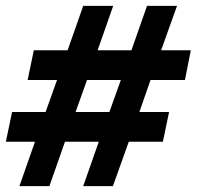

<svg xmlns="http://www.w3.org/2000/svg" viewBox="-39 -633 669 653"><path d="M27 0 80 -151H-19L2 -252H116L155 -361H55L76 -462H191L244 -613H346L293 -462H408L461 -613H563L509 -462H610L590 -361H473L435 -252H536L515 -151H399L345 0H244L297 -151H182L129 0ZM218 -252H333L372 -361H257Z"/></svg>

Font: Piazzolla SC Black
Style: Italic
Weight: 900
Italic angle: -11.3°
Designer: Juan Pablo del Peral
Foundry: Huerta Tipografica
Version: Version 1.330